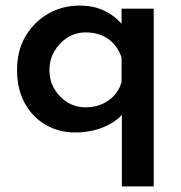

<svg xmlns="http://www.w3.org/2000/svg" viewBox="-20 -463 647 687"><path d="M247 11Q191 11 144 -16Q97 -43 69 -93Q41 -143 41 -212Q41 -283 72 -334.5Q103 -386 153.5 -414.5Q204 -443 264 -443Q314 -443 351.5 -425.5Q389 -408 415 -378V-432H530V204H416V-52Q391 -24 346.5 -6.5Q302 11 247 11ZM286 -79Q334 -79 369.5 -104.5Q405 -130 415 -171V-257Q401 -299 368 -323Q335 -347 286 -347Q251 -347 222 -329Q193 -311 175 -280.5Q157 -250 157 -212Q157 -174 175 -144Q193 -114 222 -96.5Q251 -79 286 -79Z"/></svg>

Font: Reem Kufi Medium
Style: Regular
Weight: 500
Designer: Khaled Hosny
Version: Version 1.001